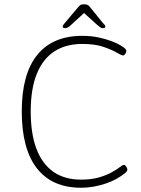

<svg xmlns="http://www.w3.org/2000/svg" viewBox="-20 -874 659 900"><path d="M360 6Q224 6 153 -85Q82 -176 82 -352Q82 -527 154.5 -616.5Q227 -706 366 -706Q407 -706 442 -698.5Q477 -691 504.5 -680.5Q532 -670 549 -659Q560 -652 566 -646.5Q572 -641 572 -636Q572 -633 571 -629Q570 -625 567.5 -622Q565 -619 562.5 -616.5Q560 -614 557 -614Q550 -614 527 -627.5Q504 -641 464.5 -654.5Q425 -668 366 -668Q288 -668 234 -632.5Q180 -597 152 -526.5Q124 -456 124 -352Q124 -247 151 -176Q178 -105 230.5 -68.5Q283 -32 360 -32Q409 -32 444.5 -42.5Q480 -53 504 -66.5Q528 -80 541.5 -90.5Q555 -101 560 -101Q564 -101 567 -98.5Q570 -96 572.5 -92Q575 -88 576 -84.5Q577 -81 577 -78Q577 -71 563 -60Q549 -49 525 -35Q505 -24 478 -14.5Q451 -5 421 0.5Q391 6 360 6ZM287 -742Q282 -742 278 -743.5Q274 -745 274 -749Q274 -754 278 -759Q282 -764 287 -770L346 -840Q351 -846 355 -849Q359 -852 363.5 -853Q368 -854 374 -854Q380 -854 384.5 -853Q389 -852 393 -849.5Q397 -847 401 -842L460 -769Q465 -764 469.5 -758.5Q474 -753 474 -749Q474 -745 469.5 -743.5Q465 -742 460 -742Q456 -742 450 -746Q444 -750 436 -757L374 -813L313 -757Q306 -750 299 -746Q292 -742 287 -742Z"/></svg>

Font: Asap Thin
Style: Regular
Weight: 250
Designer: Pablo Cosgaya
Foundry: Omnibus-Type
Version: Version 3.001